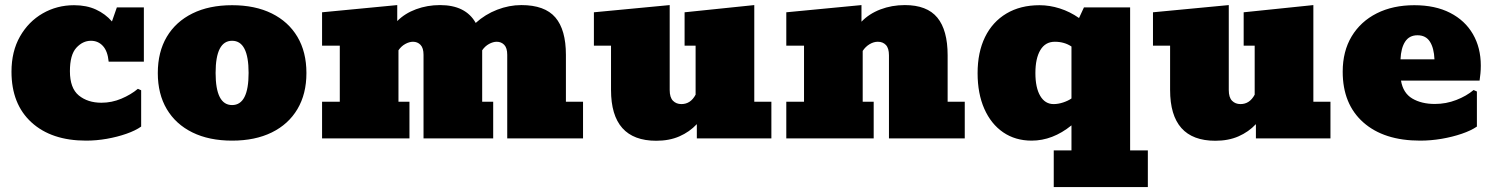

<svg xmlns="http://www.w3.org/2000/svg" viewBox="-20 -553 5961 767"><path d="M324.2 8.8Q185.5 8.8 105.7 -64.2Q25.9 -137.2 25.9 -266.6Q25.9 -347.7 59.8 -407.2Q93.8 -466.8 150.6 -499.5Q207.5 -532.2 275.9 -532.2Q325.7 -532.2 363.3 -514.9Q400.9 -497.6 427.2 -467.3L446.8 -523.4H554.7V-306.6H414.1Q410.2 -348.6 391.1 -369.4Q372.1 -390.1 343.3 -390.1Q310.5 -390.1 284.9 -362.1Q259.3 -334 259.3 -268.6Q259.3 -200.7 294.9 -171.6Q330.6 -142.6 385.3 -142.6Q426.3 -142.6 464.6 -158.7Q502.9 -174.8 530.8 -198.2L543.9 -192.4V-47.4Q521 -31.2 484.9 -18.6Q448.7 -5.9 406.7 1.5Q364.7 8.8 324.2 8.8Z M907.2 8.8Q815.4 8.8 748.8 -23.9Q682.1 -56.6 646.2 -117.2Q610.4 -177.7 610.4 -261.2Q610.4 -345.2 646.2 -405.8Q682.1 -466.3 748.8 -499.3Q815.4 -532.2 907.2 -532.2Q999 -532.2 1065.7 -499.3Q1132.3 -466.3 1168.2 -405.8Q1204.1 -345.2 1204.1 -261.2Q1204.1 -177.7 1168.2 -117.2Q1132.3 -56.6 1065.7 -23.9Q999 8.8 907.2 8.8ZM907.2 -133.3Q973.1 -133.3 973.1 -261.7Q973.1 -390.1 907.2 -390.1Q841.3 -390.1 841.3 -261.7Q841.3 -133.3 907.2 -133.3Z M1266.6 0V-146.5H1337.4V-370.6H1266.6V-503.9L1566.9 -532.7V-468.8Q1597.2 -499.5 1642.1 -516.1Q1687 -532.7 1737.8 -532.7Q1840.3 -532.7 1880.4 -461.4Q1918 -495.6 1966.1 -514.2Q2014.2 -532.7 2062.5 -532.7Q2156.2 -532.7 2198.5 -483.4Q2240.7 -434.1 2240.7 -334V-146.5H2309.1V0H2006.3V-334Q2006.3 -361.3 1994.4 -373.8Q1982.4 -386.2 1964.4 -386.2Q1949.7 -386.2 1933.6 -377.4Q1917.5 -368.7 1906.2 -352.1V-146.5H1950.2V0H1671.9V-334Q1671.9 -361.3 1659.9 -373.8Q1647.9 -386.2 1629.9 -386.2Q1615.2 -386.2 1599.1 -377.4Q1583 -368.7 1571.8 -352.1V-146.5H1615.7V0Z M2601.6 9.3Q2420.9 9.3 2420.9 -193.8V-370.6H2352.5V-503.9L2655.3 -532.7V-193.4Q2655.3 -163.6 2668.5 -150.4Q2681.6 -137.2 2702.1 -137.2Q2738.8 -137.2 2758.8 -174.8V-370.6H2714.8V-503.9L2993.2 -532.7V-146.5H3061.5V0H2763.7V-57.1Q2734.4 -25.9 2694.1 -8.3Q2653.8 9.3 2601.6 9.3Z M3121.1 0V-146.5H3191.9V-370.6H3121.1V-503.9L3421.4 -532.7V-466.3Q3451.7 -498 3497.1 -515.4Q3542.5 -532.7 3594.7 -532.7Q3683.1 -532.7 3724.4 -482.7Q3765.6 -432.6 3765.6 -332V-146.5H3834V0H3531.2V-332Q3531.2 -360.4 3519 -373.3Q3506.8 -386.2 3486.8 -386.2Q3470.2 -386.2 3453.9 -376.5Q3437.5 -366.7 3426.3 -349.6V-146.5H3470.2V0Z M4189.5 194.3V47.9H4260.3V-52.2Q4185.1 8.8 4101.1 8.8Q4036.1 8.8 3987.5 -24.4Q3939 -57.6 3912.1 -118.4Q3885.3 -179.2 3885.3 -260.7Q3885.3 -344.2 3915 -405Q3944.8 -465.8 4000.5 -499Q4056.2 -532.2 4132.8 -532.2Q4172.9 -532.2 4213.6 -519.3Q4254.4 -506.3 4290.5 -481L4310.1 -523.4H4494.6V47.9H4565.4V194.3ZM4189 -137.2Q4207.5 -137.2 4227.3 -143.8Q4247.1 -150.4 4260.3 -159.7V-367.2Q4231.9 -386.2 4193.8 -386.2Q4155.8 -386.2 4136 -353Q4116.2 -319.8 4116.2 -261.2Q4116.2 -202.6 4135.5 -169.9Q4154.8 -137.2 4189 -137.2Z M4835 9.3Q4654.3 9.3 4654.3 -193.8V-370.6H4585.9V-503.9L4888.7 -532.7V-193.4Q4888.7 -163.6 4901.9 -150.4Q4915 -137.2 4935.5 -137.2Q4972.2 -137.2 4992.2 -174.8V-370.6H4948.2V-503.9L5226.6 -532.7V-146.5H5294.9V0H4997.1V-57.1Q4967.8 -25.9 4927.5 -8.3Q4887.2 9.3 4835 9.3Z M5653.3 8.8Q5508.3 8.8 5426 -64.2Q5343.8 -137.2 5343.8 -266.6Q5343.8 -348.1 5379.6 -407.7Q5415.5 -467.3 5480 -499.8Q5544.4 -532.2 5629.9 -532.2Q5713.4 -532.2 5772.9 -501.7Q5832.5 -471.2 5864 -416.7Q5895.5 -362.3 5895.5 -291Q5895.5 -274.4 5894 -259Q5892.6 -243.7 5890.6 -231H5576.7Q5585 -181.2 5621.8 -159.4Q5658.7 -137.7 5711.9 -137.7Q5756.8 -137.7 5797.6 -153.6Q5838.4 -169.4 5866.7 -193.4L5879.9 -187.5V-47.4Q5856.4 -31.2 5819.3 -18.6Q5782.2 -5.9 5739 1.5Q5695.8 8.8 5653.3 8.8ZM5642.6 -412.1Q5609.9 -412.1 5593.3 -386.7Q5576.7 -361.3 5574.7 -315.9H5710.4Q5708.5 -361.3 5692.1 -386.7Q5675.8 -412.1 5642.6 -412.1Z"/></svg>

Font: Bevan
Style: Regular
Weight: 400
Designer: Vernon Adams
Foundry: Vernon Adams
Version: Version 2.100; ttfautohint (v1.8.3)